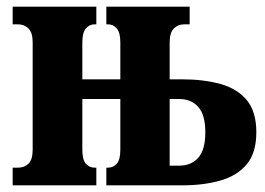

<svg xmlns="http://www.w3.org/2000/svg" viewBox="-20 -556 796 576"><path d="M18 0V-53H34Q53 -53 65.5 -65Q78 -77 78 -107V-429Q78 -458 65.5 -470.5Q53 -483 34 -483H18V-536H269V-483H264Q248 -483 237.5 -470.5Q227 -458 227 -429V-318H341V-429Q341 -458 330.5 -470.5Q320 -483 304 -483H299V-536H549V-483H533Q514 -483 501.5 -470.5Q489 -458 489 -429V-318H527Q591 -318 641.5 -304Q692 -290 720.5 -255.5Q749 -221 749 -159Q749 -98 720.5 -63.5Q692 -29 641.5 -14.5Q591 0 527 0H299V-53H304Q320 -53 330.5 -65Q341 -77 341 -107V-259H227V-107Q227 -77 237.5 -65Q248 -53 264 -53H269V0ZM489 -59H517Q554 -59 575 -83Q596 -107 596 -159Q596 -211 575 -235Q554 -259 517 -259H489Z"/></svg>

Font: Noto Serif ExtraCondensed ExtraBold
Style: Regular
Weight: 800
Width: 2
Designer: Monotype Design Team
Foundry: Monotype Imaging Inc.
Version: Version 2.013; ttfautohint (v1.8.4.7-5d5b)